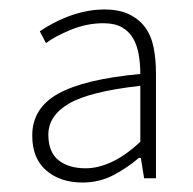

<svg xmlns="http://www.w3.org/2000/svg" viewBox="-20 -827 408 405"><path d="M154 -442Q107 -442 77.5 -467.5Q48 -493 48 -541Q48 -599 103 -629.5Q158 -660 276 -671Q276 -693 272.5 -712.5Q269 -732 260.5 -746.5Q252 -761 237 -769.5Q222 -778 198 -778Q163 -778 129 -764Q95 -750 77 -736L64 -761Q74 -768 88.5 -776Q103 -784 120.5 -791Q138 -798 158.5 -802.5Q179 -807 200 -807Q231 -807 252 -797Q273 -787 286 -769.5Q299 -752 304 -727Q309 -702 309 -672V-451H284L277 -494H273Q250 -474 220 -458Q190 -442 154 -442ZM161 -472Q187 -472 216 -485.5Q245 -499 276 -528V-646Q169 -634 125.5 -608.5Q82 -583 82 -543Q82 -506 103.5 -489Q125 -472 161 -472Z"/></svg>

Font: SpoqaHanSans
Style: Thin
Weight: 250
Designer: [Spoqa Han Sans] Dong-huui Kim \uAE40 \uB3D9 \uD718   [Noto Sans] Ryoko NISHIZUKA \u897F \u585A \u6DBC \u5B50  (kana & i
Foundry: Spoqa (http://bi.spoqa.com)
Version: Version 1.004;PS 1.004;hotconv 1.0.82;makeotf.lib2.5.63406